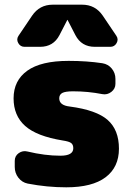

<svg xmlns="http://www.w3.org/2000/svg" viewBox="-20 -790 556 820"><path d="M278 -335Q392 -320 440 -277.5Q488 -235 488 -155Q488 -76 431 -33Q374 10 263 10Q181 10 98 -6Q74 -11 58.5 -31Q43 -51 43 -77V-103Q43 -124 60 -136Q77 -148 97 -143Q172 -125 238 -125Q293 -125 293 -157Q293 -172 284 -179Q275 -186 248 -190Q137 -208 87.5 -252Q38 -296 38 -370Q38 -446 96.5 -488Q155 -530 273 -530Q351 -530 417 -520Q442 -516 457.5 -497Q473 -478 473 -453V-432Q473 -411 455.5 -397.5Q438 -384 417 -388Q356 -400 292 -400Q259 -400 246 -393Q233 -386 233 -370Q233 -340 278 -335ZM419 -723 477 -637Q487 -622 478 -606Q469 -590 451 -590H385Q328 -590 302 -640L269 -704Q269 -705 268 -705Q267 -705 267 -704L234 -640Q208 -590 151 -590H85Q67 -590 58 -606Q49 -622 59 -637L117 -723Q149 -770 205 -770H331Q387 -770 419 -723Z"/></svg>

Font: Rounded Mplus 1c Black
Style: Regular
Weight: 900
Version: Version 1.059.20150529